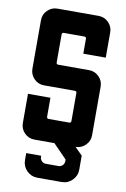

<svg xmlns="http://www.w3.org/2000/svg" viewBox="-96 -740 650 987"><g transform="rotate(10 229.5 -247.0)"><path d="M226.6 0H122.1Q91.8 0 70.3 -21.5Q48.8 -43 48.8 -73.2V-226.1H166V-127.4Q166 -117.2 176.3 -117.2H282.7Q293 -117.2 293 -127.4V-272.9Q293 -283.2 282.7 -283.2H122.1Q91.8 -283.2 70.3 -304.9Q48.8 -326.7 48.8 -356.9V-610.4Q48.8 -640.6 70.3 -662.1Q91.8 -683.6 122.1 -683.6H336.9Q367.2 -683.6 388.7 -662.1Q410.2 -640.6 410.2 -610.4V-478.5H293V-556.2Q293 -566.4 282.7 -566.4H176.3Q166 -566.4 166 -556.2V-410.6Q166 -400.4 176.3 -400.4H336.9Q367.2 -400.4 388.7 -378.9Q410.2 -357.4 410.2 -327.1V-73.2Q410.2 -43 388.7 -21.5Q367.2 0 336.9 0L376 39.1V112.3Q376 144.5 353 167.5Q330.1 190.4 297.9 190.4H170.9Q138.7 190.4 115.7 167.5Q92.8 144.5 92.8 112.3V75.7H170.9V81.5Q170.9 94.2 179.9 103.3Q189 112.3 201.7 112.3H267.6Q280.3 112.3 289.1 103.3Q297.9 94.2 297.9 81.5V73.2Z"/></g></svg>

Font: California Gothic
Style: Regular
Weight: 400
Version: Version 2.2;